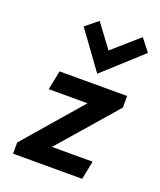

<svg xmlns="http://www.w3.org/2000/svg" viewBox="-122 -713 659 791"><g transform="rotate(20 207.5 -318.0)"><path d="M30 0ZM77 -300H247L30 -49V0H333L349 -81H171L390 -333V-384H94ZM178 -636 124 -592 243 -428 410 -580 368 -634 254 -534Z"/></g></svg>

Font: Cambay Devanagari
Style: Bold Italic
Weight: 700
Designer: Pooja Saxena
Foundry: Pooja Saxena
Version: Version 1.005;PS 001.005;hotconv 1.0.70;makeotf.lib2.5.58329